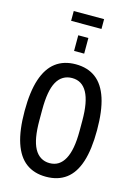

<svg xmlns="http://www.w3.org/2000/svg" viewBox="-148 -1085 824 1173"><g transform="rotate(15 264.0 -499.0)"><path d="M264 12Q189 12 138 -26Q87 -64 61 -142.5Q35 -221 35 -343Q35 -465 61 -543.5Q87 -622 138 -660.5Q189 -699 264 -699Q340 -699 391 -660.5Q442 -622 467.5 -543.5Q493 -465 493 -343Q493 -221 467.5 -142.5Q442 -64 391 -26Q340 12 264 12ZM264 -74Q296 -74 319.5 -89Q343 -104 359 -133.5Q375 -163 383 -207Q391 -251 391 -311V-377Q391 -437 383 -481Q375 -525 359 -554Q343 -583 319.5 -597.5Q296 -612 264 -612Q233 -612 208.5 -597.5Q184 -583 168 -554Q152 -525 144.5 -481Q137 -437 137 -377V-311Q137 -251 144.5 -207Q152 -163 168 -133.5Q184 -104 208.5 -89Q233 -74 264 -74ZM232 -775V-874H296V-775ZM167 -948V-1010H359V-948Z"/></g></svg>

Font: Archivo ExtraCondensed Medium
Style: Regular
Weight: 500
Width: 2
Designer: Hector Gatti
Foundry: Omnibus-Type
Version: Version 2.001